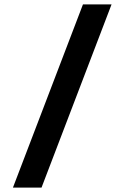

<svg xmlns="http://www.w3.org/2000/svg" viewBox="-20 -686 566 873"><path d="M357.2 -666 38.8 167H168.8L487.2 -666Z"/></svg>

Font: Din Kursivschrift
Style: Extended Italic
Weight: 400
Version: Version 1.089